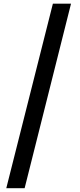

<svg xmlns="http://www.w3.org/2000/svg" viewBox="-20 -826 427 1028"><path d="M13.7 181.5 263.1 -806.2H360.2L111.9 181.5Z"/></svg>

Font: Noto Sans SC Thin
Style: Regular
Weight: 100
Designer: Ryoko NISHIZUKA 西塚涼子 (kana, bopomofo & ideographs); Paul D. Hunt (Latin, Greek & Cyrillic); Sandoll Communications 산돌커뮤니
Foundry: Adobe
Version: Version 2.004-H2;hotconv 1.0.118;makeotfexe 2.5.65603